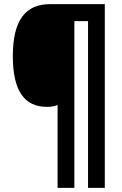

<svg xmlns="http://www.w3.org/2000/svg" viewBox="-20 -780 587 927"><path d="M486 127V-760H222C103 -760 42 -683 42 -509C42 -339 99 -264 207 -264C228 -264 243 -267 258 -273V127H339V-678H405V127Z"/></svg>

Font: Noto Sans Lao Looped Condensed ExtraBold
Style: Regular
Weight: 800
Width: 3
Designer: Mark Frömberg, Ben Mitchell
Foundry: The Fontpad Ltd
Version: Version 1.002